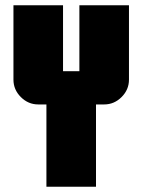

<svg xmlns="http://www.w3.org/2000/svg" viewBox="-20 -708 540 728"><path d="M469 -406Q469 -368 441 -340Q413 -312 375 -312H344V0H156V-312H125Q87 -312 59 -340Q31 -368 31 -406V-688H219V-438H281V-688H469Z"/></svg>

Font: CostaRica
Style: Normal
Weight: 900
Version: Version 1.3